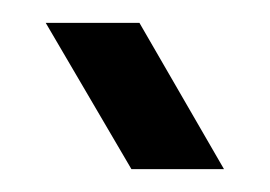

<svg xmlns="http://www.w3.org/2000/svg" viewBox="-20 -559 236 168"><path d="M176 -411H95L20 -539H102L176 -411Z"/></svg>

Font: Googee
Style: Regular
Weight: 400
Designer: Peter Wiegel
Foundry: CATFonts Peter Wiegel
Version: 1.000